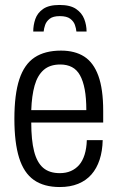

<svg xmlns="http://www.w3.org/2000/svg" viewBox="-20 -742 474 774"><path d="M221 12Q157 12 116.5 -16.5Q76 -45 57 -106Q38 -167 38 -263Q38 -362 58 -422.5Q78 -483 119.5 -510.5Q161 -538 226 -538Q282 -538 319.5 -514Q357 -490 376.5 -436.5Q396 -383 396 -295V-248H106Q106 -177 117.5 -132Q129 -87 154 -65.5Q179 -44 221 -44Q246 -44 265.5 -52.5Q285 -61 299 -77Q313 -93 321 -118.5Q329 -144 330 -177H394Q393 -133 381.5 -98Q370 -63 348.5 -38.5Q327 -14 295 -1Q263 12 221 12ZM106 -298H328Q328 -347 321.5 -381.5Q315 -416 302.5 -438.5Q290 -461 270 -471.5Q250 -482 223 -482Q181 -482 156 -460Q131 -438 119.5 -397Q108 -356 106 -298ZM220 -722Q263 -722 286.5 -706Q310 -690 319.5 -665.5Q329 -641 329 -615H288Q287 -627 282 -641.5Q277 -656 263 -666.5Q249 -677 221 -677Q194 -677 180.5 -666.5Q167 -656 162 -641.5Q157 -627 156 -615H114Q114 -641 122.5 -665.5Q131 -690 154 -706Q177 -722 220 -722Z"/></svg>

Font: Archivo Condensed Light
Style: Regular
Weight: 300
Width: 3
Designer: Hector Gatti
Foundry: Omnibus-Type
Version: Version 2.001